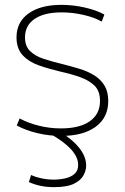

<svg xmlns="http://www.w3.org/2000/svg" viewBox="-20 -550 515 791"><path d="M232 10Q182 10 134 -1.5Q86 -13 49 -33L61 -62Q96 -43 140.5 -32Q185 -21 231 -21Q308 -21 350 -50.5Q392 -80 392 -134Q392 -175 369.5 -197Q347 -219 310.5 -232Q274 -245 229 -255Q182 -266 140.5 -280.5Q99 -295 73.5 -322.5Q48 -350 48 -396Q48 -459 97.5 -494.5Q147 -530 233 -530Q281 -530 329.5 -519Q378 -508 410 -490L399 -461Q370 -478 324.5 -488.5Q279 -499 234 -499Q162 -499 122.5 -472Q83 -445 83 -396Q83 -360 104 -339.5Q125 -319 160 -307.5Q195 -296 237 -286Q273 -277 307.5 -266.5Q342 -256 368.5 -239.5Q395 -223 410.5 -197.5Q426 -172 426 -134Q426 -66 374.5 -28Q323 10 232 10ZM202 221Q145 221 99 200L108 171Q128 180 152 185Q176 190 201 190Q225 190 248 185Q271 180 286.5 167Q302 154 302 129Q302 97 272 64.5Q242 32 186 1L219 -12Q274 20 304.5 57Q335 94 335 132Q335 151 324.5 171.5Q314 192 285.5 206.5Q257 221 202 221Z"/></svg>

Font: M PLUS 2 ExtraLight
Style: Regular
Weight: 250
Designer: Coji Morishita
Foundry: UNDERFOREST DESIGN
Version: Version 1.001